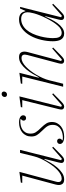

<svg xmlns="http://www.w3.org/2000/svg" viewBox="724 -1488 777 2264"><g transform="rotate(-90 1112.0 -356.5)"><path d="M128 12Q92 12 77 -6Q62 -24 62 -51Q62 -68 68 -91L173 -482H87L91 -499L217 -516L102 -86Q97 -68 97 -56Q97 -17 138 -17Q185 -17 241 -70Q265 -93 289 -125Q313 -157 335 -193.5Q357 -230 374 -268.5Q391 -307 400 -343L441 -508H476L354 -23L372 -15L502 -129L513 -118L429 -35Q400 -6 385 3Q370 12 357 12Q343 12 332.5 4.5Q322 -3 322 -20Q322 -26 324 -36Q326 -46 328 -55L370 -220L364 -221Q347 -187 323 -146.5Q299 -106 269 -70.5Q239 -35 203.5 -11.5Q168 12 128 12Z M632 12Q590 12 568 -1.5Q546 -15 546 -38Q546 -52 555 -61.5Q564 -71 579 -71Q593 -71 601 -63Q609 -55 609 -42Q609 -32 603 -24Q597 -16 589 -11L590 -7Q595 -5 603 -4Q611 -3 620 -3Q642 -3 668.5 -8.5Q695 -14 718 -27.5Q741 -41 756 -64.5Q771 -88 771 -123Q771 -141 767.5 -155.5Q764 -170 755.5 -184.5Q747 -199 733 -214.5Q719 -230 699 -251Q668 -282 651 -309Q634 -336 634 -375Q634 -410 647 -437Q660 -464 682.5 -482.5Q705 -501 735 -510.5Q765 -520 799 -520Q840 -520 862 -506.5Q884 -493 884 -470Q884 -456 875 -446.5Q866 -437 851 -437Q837 -437 829 -445.5Q821 -454 821 -466Q821 -476 827 -484.5Q833 -493 841 -498L840 -502Q831 -505 813 -505Q790 -505 764.5 -499.5Q739 -494 717.5 -480.5Q696 -467 682 -443.5Q668 -420 668 -385Q668 -367 671.5 -352.5Q675 -338 683.5 -324Q692 -310 705.5 -294Q719 -278 740 -257Q772 -224 788.5 -197Q805 -170 805 -133Q805 -98 791 -71.5Q777 -45 753.5 -26Q730 -7 698.5 2.5Q667 12 632 12Z M987 12Q973 12 962.5 4.5Q952 -3 952 -20Q952 -33 957 -53L1063 -482H977L981 -499L1107 -516L984 -23L1002 -15L1132 -129L1143 -118L1059 -35Q1030 -6 1015.5 3Q1001 12 987 12ZM1128 -662Q1114 -662 1107 -670Q1100 -678 1100 -688Q1100 -698 1104 -706Q1108 -714 1116 -719.5Q1124 -725 1136 -725Q1150 -725 1157 -717Q1164 -709 1164 -699Q1164 -689 1160 -681Q1156 -673 1148 -667.5Q1140 -662 1128 -662Z M1527 12Q1513 12 1502.5 4.5Q1492 -3 1492 -20Q1492 -33 1497 -53L1595 -422Q1600 -442 1600 -452Q1600 -491 1559 -491Q1511 -491 1456 -438Q1432 -415 1407.5 -383Q1383 -351 1361.5 -314.5Q1340 -278 1323 -239.5Q1306 -201 1297 -165L1256 0H1221L1341 -482H1255L1259 -499L1385 -516L1327 -288L1333 -287Q1350 -321 1374 -361.5Q1398 -402 1428 -437.5Q1458 -473 1493 -496.5Q1528 -520 1569 -520Q1605 -520 1620 -502.5Q1635 -485 1635 -457Q1635 -439 1629 -417L1524 -23L1542 -15L1672 -129L1683 -118L1599 -35Q1570 -6 1555.5 3Q1541 12 1527 12Z M1849 12Q1822 12 1804.5 1.5Q1787 -9 1776.5 -27Q1766 -45 1761.5 -69.5Q1757 -94 1757 -121Q1757 -187 1773.5 -257.5Q1790 -328 1822.5 -386.5Q1855 -445 1903.5 -482.5Q1952 -520 2015 -520Q2051 -520 2076 -504Q2101 -488 2111 -446H2116L2143 -508H2162L2040 -23L2058 -15L2188 -129L2199 -118L2115 -35Q2086 -6 2071.5 3Q2057 12 2043 12Q2029 12 2018.5 4.5Q2008 -3 2008 -20Q2008 -33 2013 -53L2053 -210L2048 -212Q2033 -177 2013 -137.5Q1993 -98 1968.5 -65Q1944 -32 1914 -10Q1884 12 1849 12ZM1858 -17Q1876 -17 1898.5 -28Q1921 -39 1942 -64Q1966 -91 1988 -126.5Q2010 -162 2029 -200Q2048 -238 2062.5 -274.5Q2077 -311 2085 -340L2090 -361Q2108 -429 2089 -462Q2070 -495 2021 -495Q1983 -495 1950.5 -478.5Q1918 -462 1892 -432Q1866 -402 1846.5 -360Q1827 -318 1814 -267Q1803 -224 1798.5 -187Q1794 -150 1794 -121Q1794 -99 1796.5 -80Q1799 -61 1806 -47Q1813 -33 1825.5 -25Q1838 -17 1858 -17Z"/></g></svg>

Font: IBM Plex Serif ExtLt
Style: Italic
Weight: 200
Italic angle: -14°
Designer: Mike Abbink, Paul van der Laan, Pieter van Rosmalen
Foundry: Bold Monday
Version: Version 3.001